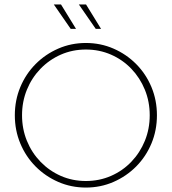

<svg xmlns="http://www.w3.org/2000/svg" viewBox="-20 -824 762 852"><path d="M361.1 8.3Q295.8 8.3 238.5 -16.7Q181.2 -41.7 137.8 -85.4Q94.4 -129.2 70.1 -187.5Q45.8 -245.8 45.8 -312.5Q45.8 -379.2 70.1 -437.5Q94.4 -495.8 137.8 -539.6Q181.2 -583.3 238.5 -608.3Q295.8 -633.3 361.1 -633.3Q426.4 -633.3 483.7 -608.3Q541 -583.3 584.4 -539.6Q627.8 -495.8 652.1 -437.5Q676.4 -379.2 676.4 -312.5Q676.4 -245.8 652.1 -187.5Q627.8 -129.2 584.4 -85.4Q541 -41.7 483.7 -16.7Q426.4 8.3 361.1 8.3ZM361.1 -20.8Q420.8 -20.8 472.6 -43.4Q524.3 -66 562.8 -106.2Q601.4 -146.5 622.9 -199.3Q644.4 -252.1 644.4 -312.5Q644.4 -372.9 622.9 -425.7Q601.4 -478.5 562.8 -518.8Q524.3 -559 472.6 -581.6Q420.8 -604.2 361.1 -604.2Q301.4 -604.2 250 -581.6Q198.6 -559 159.7 -518.8Q120.8 -478.5 99.3 -425.7Q77.8 -372.9 77.8 -312.5Q77.8 -252.1 99.3 -199.3Q120.8 -146.5 159.7 -106.2Q198.6 -66 250 -43.4Q301.4 -20.8 361.1 -20.8ZM404.9 -695.8 329.9 -804.2H361.8L428.5 -695.8ZM293.8 -695.8 218.8 -804.2H250.7L317.4 -695.8Z"/></svg>

Font: Afacad Flux Thin
Style: Regular
Weight: 250
Designer: Kristian Moeller
Foundry: Dicotype
Version: Version 1.100